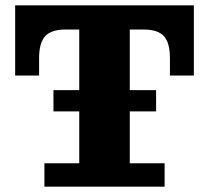

<svg xmlns="http://www.w3.org/2000/svg" viewBox="-20 -702 786 722"><path d="M147 0V-88H278V-682H468V-88H599V0ZM37 -418V-591H227Q173 -591 150 -566Q127 -541 127 -483V-418ZM37 -591V-682H709V-591ZM619 -483Q619 -541 596.5 -566Q574 -591 519 -591H709V-418H619ZM181 -283V-363H567V-283Z"/></svg>

Font: Montagu Slab 144pt
Style: Bold
Weight: 700
Designer: Florian Karsten
Foundry: Florian Karsten
Version: Version 1.000